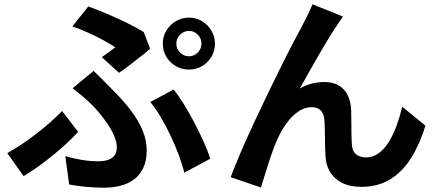

<svg xmlns="http://www.w3.org/2000/svg" viewBox="-20 -820 2040 894"><path d="M801 -617Q801 -593 818.5 -575.5Q836 -558 860 -558Q884 -558 901 -575.5Q918 -593 918 -617Q918 -641 901 -658.5Q884 -676 860 -676Q836 -676 818.5 -658.5Q801 -641 801 -617ZM738 -617Q738 -650 754.5 -677.5Q771 -705 799 -721.5Q827 -738 860 -738Q893 -738 920.5 -721.5Q948 -705 964.5 -677.5Q981 -650 981 -617Q981 -583 964.5 -555.5Q948 -528 920.5 -512Q893 -496 860 -496Q827 -496 799 -512Q771 -528 754.5 -555.5Q738 -583 738 -617ZM454 -554Q472 -566 489 -579Q506 -592 517 -600Q495 -614 462.5 -632Q430 -650 392.5 -667Q355 -684 317 -697L391 -790Q432 -775 478.5 -755.5Q525 -736 570 -714Q615 -692 649 -671L679 -593Q669 -584 651 -569.5Q633 -555 611.5 -538.5Q590 -522 570 -506.5Q550 -491 534 -481ZM284 -93Q325 -81 363.5 -75Q402 -69 438 -69Q463 -69 483 -75.5Q503 -82 513.5 -96.5Q524 -111 524 -134Q524 -156 513 -183.5Q502 -211 484 -238Q466 -265 446.5 -289Q427 -313 410 -330Q392 -348 367.5 -369Q343 -390 318 -409L416 -490Q438 -468 458 -448.5Q478 -429 497 -409Q551 -356 588 -307.5Q625 -259 644 -212.5Q663 -166 663 -120Q663 -70 646.5 -36.5Q630 -3 602 17Q574 37 538.5 45.5Q503 54 464 54Q423 54 381 50Q339 46 302 39ZM838 -16Q829 -54 812.5 -98Q796 -142 775 -186.5Q754 -231 730 -272Q706 -313 680 -345L788 -403Q812 -374 837 -333.5Q862 -293 885.5 -248Q909 -203 928.5 -159.5Q948 -116 959 -81ZM344 -206Q317 -176 278 -141Q239 -106 191 -69Q143 -32 90 0L14 -107Q46 -125 81.5 -148.5Q117 -172 151.5 -199Q186 -226 216 -252.5Q246 -279 269 -303Z M1577 -743Q1570 -733 1561.5 -720.5Q1553 -708 1545 -696Q1527 -669 1505.5 -633.5Q1484 -598 1461 -558.5Q1438 -519 1416.5 -480Q1395 -441 1376 -408Q1404 -424 1433 -431Q1462 -438 1491 -438Q1547 -438 1579.5 -404.5Q1612 -371 1615 -308Q1616 -286 1616 -255Q1616 -224 1616.5 -193Q1617 -162 1619 -141Q1622 -112 1640.5 -99.5Q1659 -87 1684 -87Q1716 -87 1742.5 -106Q1769 -125 1790 -158.5Q1811 -192 1826.5 -234.5Q1842 -277 1853 -323L1961 -235Q1935 -150 1895 -85.5Q1855 -21 1797.5 14.5Q1740 50 1663 50Q1608 50 1571 30.5Q1534 11 1516 -20.5Q1498 -52 1496 -89Q1494 -116 1493.5 -149Q1493 -182 1492.5 -213.5Q1492 -245 1490 -265Q1488 -291 1473 -306Q1458 -321 1431 -321Q1398 -321 1368 -300Q1338 -279 1313.5 -245Q1289 -211 1271 -170Q1261 -148 1250 -118Q1239 -88 1229 -56Q1219 -24 1210 4.5Q1201 33 1195 53L1054 5Q1073 -45 1100.5 -109.5Q1128 -174 1161 -245Q1194 -316 1228 -386Q1262 -456 1293 -518.5Q1324 -581 1348.5 -627.5Q1373 -674 1386 -698Q1396 -718 1409 -743Q1422 -768 1435 -800Z"/></svg>

Font: Noto Sans JP Thin
Style: Bold
Weight: 700
Version: Version 2.004-H2;hotconv 1.0.118;makeotfexe 2.5.65603